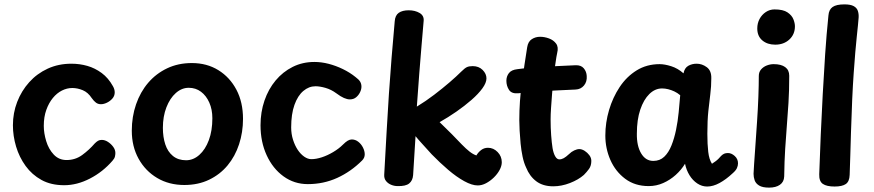

<svg xmlns="http://www.w3.org/2000/svg" viewBox="-20 -842 3993 877"><path d="M273 4Q213 4 169.5 -20Q126 -44 97 -84Q68 -124 53.5 -172.5Q39 -221 39 -270Q39 -326 58.5 -376.5Q78 -427 113.5 -466.5Q149 -506 198 -528.5Q247 -551 306 -551Q344 -551 379 -541Q414 -531 444.5 -508.5Q475 -486 496 -448Q500 -441 502 -434Q504 -427 504 -420Q504 -404 493.5 -392Q483 -380 468.5 -373Q454 -366 441 -366Q428 -366 418.5 -373Q409 -380 399 -394Q382 -420 358 -430Q334 -440 310 -440Q286 -440 263 -428.5Q240 -417 221.5 -394.5Q203 -372 191.5 -340Q180 -308 180 -267Q180 -234 191 -197.5Q202 -161 225.5 -136Q249 -111 284 -111Q324 -111 355.5 -134Q387 -157 413 -187Q421 -195 428 -199Q435 -203 445 -203Q459 -203 473 -194Q487 -185 497 -171.5Q507 -158 507 -143Q507 -136 505 -127Q503 -118 494 -108Q450 -57 391 -26.5Q332 4 273 4Z M1090 -299Q1090 -238 1072 -183Q1054 -128 1019.5 -86.5Q985 -45 935 -21Q885 3 822 3Q752 3 698 -29Q644 -61 613 -117Q582 -173 582 -245Q582 -309 601.5 -365.5Q621 -422 657 -464Q693 -506 743.5 -530Q794 -554 856 -554Q925 -554 977.5 -521.5Q1030 -489 1060 -432Q1090 -375 1090 -299ZM724 -258Q724 -216 735 -182.5Q746 -149 770 -129.5Q794 -110 830 -110Q863 -110 890.5 -134.5Q918 -159 934 -202Q950 -245 950 -302Q950 -342 936 -373.5Q922 -405 898 -423Q874 -441 842 -441Q810 -441 783 -417Q756 -393 740 -351.5Q724 -310 724 -258Z M1604 -490Q1619 -479 1625 -469Q1631 -459 1631 -446Q1631 -434 1624.5 -420.5Q1618 -407 1606.5 -397.5Q1595 -388 1578 -388Q1566 -388 1551 -394.5Q1536 -401 1516 -416Q1493 -433 1467 -440.5Q1441 -448 1421 -448Q1391 -448 1365.5 -426.5Q1340 -405 1325 -363Q1310 -321 1310 -260Q1310 -230 1318.5 -203.5Q1327 -177 1340 -157.5Q1353 -138 1369.5 -126.5Q1386 -115 1402 -115Q1424 -115 1450 -123.5Q1476 -132 1502 -147.5Q1528 -163 1546 -181Q1559 -194 1568.5 -199.5Q1578 -205 1587 -205Q1603 -205 1616.5 -194.5Q1630 -184 1638 -168Q1646 -152 1646 -137Q1646 -121 1634 -109Q1583 -58 1520.5 -29.5Q1458 -1 1386 -1Q1324 -1 1275 -36.5Q1226 -72 1198 -133Q1170 -194 1170 -270Q1170 -330 1188 -382.5Q1206 -435 1239 -474.5Q1272 -514 1317 -536.5Q1362 -559 1416 -559Q1448 -559 1481 -550.5Q1514 -542 1546 -526.5Q1578 -511 1604 -490Z M1783 -745Q1785 -772 1801.5 -783.5Q1818 -795 1847 -795Q1876 -795 1897 -782.5Q1918 -770 1915 -745Q1911 -694 1905.5 -634Q1900 -574 1895 -504.5Q1890 -435 1884 -355Q1925 -380 1963 -409Q2001 -438 2033 -465.5Q2065 -493 2087 -515Q2103 -531 2113 -535.5Q2123 -540 2139 -540Q2167 -540 2184.5 -522.5Q2202 -505 2202 -484Q2202 -464 2183.5 -438.5Q2165 -413 2133.5 -385.5Q2102 -358 2064.5 -332Q2027 -306 1988 -284Q2000 -272 2013.5 -259Q2027 -246 2044 -229Q2070 -202 2089.5 -182Q2109 -162 2125 -149.5Q2141 -137 2156 -132Q2164 -146 2177.5 -156.5Q2191 -167 2209 -167Q2234 -167 2253 -147.5Q2272 -128 2272 -101Q2272 -84 2262 -65.5Q2252 -47 2235.5 -31Q2219 -15 2200 -5Q2181 5 2162 5Q2136 5 2100.5 -14.5Q2065 -34 2027 -66.5Q1989 -99 1952 -137Q1926 -166 1908.5 -185Q1891 -204 1878 -220L1867 -42Q1865 -17 1849 -4Q1833 9 1796 8Q1781 8 1766.5 2Q1752 -4 1743 -15.5Q1734 -27 1735 -44Q1741 -151 1746 -241.5Q1751 -332 1756.5 -414Q1762 -496 1768.5 -576.5Q1775 -657 1783 -745Z M2388 -626Q2392 -652 2409 -663Q2426 -674 2447 -674Q2467 -674 2487.5 -666.5Q2508 -659 2520 -643Q2532 -627 2525 -600Q2521 -581 2518.5 -562Q2516 -543 2512 -518Q2509 -499 2506.5 -470.5Q2504 -442 2501.5 -410.5Q2499 -379 2497 -349Q2495 -319 2495 -296Q2495 -259 2497.5 -224.5Q2500 -190 2504 -165Q2508 -142 2516 -128Q2524 -114 2535 -114Q2545 -114 2555 -119.5Q2565 -125 2579 -138Q2590 -149 2603 -155Q2616 -161 2626 -161Q2638 -161 2650.5 -153Q2663 -145 2672 -133Q2681 -121 2681 -107Q2681 -85 2670.5 -70.5Q2660 -56 2647 -43Q2622 -21 2583.5 -6Q2545 9 2507 9Q2460 9 2429.5 -14Q2399 -37 2383 -77Q2373 -98 2367 -126.5Q2361 -155 2358 -186Q2355 -217 2353.5 -245.5Q2352 -274 2352 -293Q2352 -380 2364 -465.5Q2376 -551 2388 -626ZM2348 -416Q2317 -413 2305 -431.5Q2293 -450 2293 -473Q2293 -493 2304.5 -508Q2316 -523 2343 -526Q2385 -532 2431 -535Q2477 -538 2523 -540Q2569 -542 2609 -544Q2634 -545 2646.5 -530Q2659 -515 2660 -495Q2662 -469 2647.5 -451.5Q2633 -434 2609 -433Q2569 -431 2523.5 -429Q2478 -427 2433 -424Q2388 -421 2348 -416Z M2745 -223Q2745 -282 2762 -339.5Q2779 -397 2810.5 -444.5Q2842 -492 2888 -520.5Q2934 -549 2993 -549Q3016 -549 3046 -539.5Q3076 -530 3102 -507Q3107 -532 3124 -541.5Q3141 -551 3162 -551Q3187 -551 3208.5 -535Q3230 -519 3229 -484Q3229 -447 3224.5 -412Q3220 -377 3215.5 -334.5Q3211 -292 3211 -231Q3211 -183 3215 -148.5Q3219 -114 3232 -94Q3241 -100 3248 -105Q3255 -110 3261.5 -116.5Q3268 -123 3274 -130Q3281 -137 3288 -140Q3295 -143 3305 -143Q3321 -143 3336 -129.5Q3351 -116 3351 -96Q3351 -85 3346 -74Q3341 -63 3326 -50Q3296 -22 3266.5 -6Q3237 10 3210 10Q3186 10 3165 -4Q3144 -18 3129.5 -41.5Q3115 -65 3109 -94Q3092 -66 3066.5 -43Q3041 -20 3009.5 -6Q2978 8 2943 8Q2880 8 2835.5 -25.5Q2791 -59 2768 -111.5Q2745 -164 2745 -223ZM2889 -232Q2888 -176 2908.5 -141.5Q2929 -107 2964 -107Q2994 -107 3014 -126Q3034 -145 3047 -177.5Q3060 -210 3068 -249Q3076 -288 3080 -329Q3084 -370 3087 -407Q3074 -418 3060 -424.5Q3046 -431 3032 -434.5Q3018 -438 3004 -438Q2972 -438 2946 -412.5Q2920 -387 2904.5 -341Q2889 -295 2889 -232Z M3446 -495Q3446 -513 3456.5 -525Q3467 -537 3482.5 -543Q3498 -549 3514 -549Q3548 -549 3566.5 -535.5Q3585 -522 3585 -496Q3585 -426 3581.5 -371.5Q3578 -317 3574 -267Q3570 -217 3566.5 -162Q3563 -107 3562 -36Q3561 -11 3542.5 2Q3524 15 3493 15Q3463 15 3447.5 5.5Q3432 -4 3427 -18.5Q3422 -33 3422 -48Q3422 -57 3424.5 -92Q3427 -127 3430.5 -178Q3434 -229 3438 -287Q3442 -345 3444 -399.5Q3446 -454 3446 -495ZM3439 -712Q3439 -736 3449.5 -755.5Q3460 -775 3478 -787Q3496 -799 3518 -799Q3557 -799 3577 -785.5Q3597 -772 3604 -754Q3611 -736 3611 -722Q3611 -685 3585.5 -661.5Q3560 -638 3521 -638Q3485 -638 3462 -657.5Q3439 -677 3439 -712Z M3764 -771Q3766 -798 3783 -810Q3800 -822 3837 -822Q3865 -822 3879.5 -814Q3894 -806 3898.5 -792Q3903 -778 3902 -762Q3900 -734 3893.5 -674.5Q3887 -615 3879.5 -509Q3872 -403 3867 -236Q3866 -183 3864 -134Q3862 -85 3861 -43Q3860 -13 3843.5 -1.5Q3827 10 3792 10Q3756 10 3738.5 -2Q3721 -14 3722 -46Q3725 -135 3729 -227Q3733 -319 3738 -411Q3743 -503 3749 -593.5Q3755 -684 3764 -771Z"/></svg>

Font: Playpen Sans SemiBold
Style: Regular
Weight: 600
Designer: Laura Meseguer, Veronika Burian, José Scaglione
Foundry: TypeTogether
Version: Version 1.001